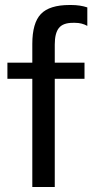

<svg xmlns="http://www.w3.org/2000/svg" viewBox="-20 -752 380 772"><path d="M109.9 -575.2Q109.9 -659.7 144.5 -695.8Q179.2 -731.9 259.8 -731.9H266.1Q302.2 -731.9 331.1 -722.2V-647.9Q309.1 -660.2 282.2 -660.2H272.9Q233.4 -660.2 216.8 -639.4Q200.2 -618.7 200.2 -573.2V-500H319.8V-435.1H200.2V0H109.9V-435.1H9.8V-500H109.9Z"/></svg>

Font: Perun
Style: Regular
Weight: 400
Version: Version 1.0000